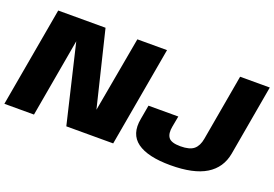

<svg xmlns="http://www.w3.org/2000/svg" viewBox="-107 -946 1743 1222"><g transform="rotate(20 764.0 -334.5)"><path d="M-11.5 0H189L291.5 -582.5H270L408 0H725.5L844.5 -675H643.5L539.5 -95H569L428 -675H107.5ZM1114.5 6Q1270.5 6 1354.5 -45.2Q1438.5 -96.5 1456.5 -196.5L1540.5 -675H1339.5L1260.5 -225.5Q1252 -176.5 1224 -152.8Q1196 -129 1133 -129Q1070.5 -129 1052 -154.8Q1033.5 -180.5 1043 -230L1056.5 -302.5H854.5L837.5 -206.5Q817 -98.5 888.8 -46.2Q960.5 6 1114.5 6Z"/></g></svg>

Font: Anybody UltraCondensed Thin ExtraBold
Style: Italic
Weight: 800
Italic angle: -10°
Version: Version 1.111